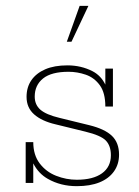

<svg xmlns="http://www.w3.org/2000/svg" viewBox="-20 -628 478 658"><path d="M243 10Q188 10 144 -15Q112 -33 94 -68V-1H68V-141H94Q94 -97 116 -68Q138 -39 172.5 -25.5Q207 -12 243 -12Q299 -12 329.5 -34Q360 -56 360 -96Q360 -128 343 -146Q326 -164 272 -177L170 -202Q123 -213 97 -236Q71 -259 71 -296Q71 -329 87.5 -353Q104 -377 135 -390.5Q166 -404 211 -404Q258 -404 297 -384Q326 -369 341 -338V-393H367V-263H341Q341 -310 322 -336Q303 -362 274 -372Q245 -382 215 -382Q156 -382 127.5 -359Q99 -336 99 -297Q99 -269 118.5 -252Q138 -235 184 -224L286 -199Q339 -186 363.5 -162.5Q388 -139 388 -98Q388 -65 370.5 -40.5Q353 -16 321 -3Q289 10 243 10ZM209 -485 253 -608H283L225 -485Z"/></svg>

Font: Rokkitt SemiBold Thin
Style: Regular
Weight: 250
Version: Version 3.103